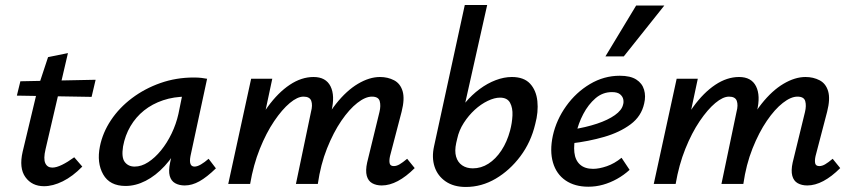

<svg xmlns="http://www.w3.org/2000/svg" viewBox="-20 -731 3384 763"><path d="M155 9Q107 9 81 -27Q55 -63 70 -128L131 -383L171 -504L250 -520L161 -138Q152 -100 160 -82.5Q168 -65 188 -65Q204 -65 226.5 -76Q249 -87 275 -106L307 -69Q269 -30 229.5 -10.5Q190 9 155 9ZM47 -351 61 -408 360 -414 344 -346Z M479 8Q416 8 390 -38Q364 -84 377 -149Q388 -204 421 -253.5Q454 -303 504.5 -341Q555 -379 617.5 -401Q680 -423 750 -423Q768 -423 780 -421.5Q792 -420 803 -418L737 -111Q729 -69 753 -69Q764 -69 778.5 -77.5Q793 -86 809 -100L838 -62Q802 -27 772.5 -10.5Q743 6 714 6Q692 6 676 -3Q660 -12 654.5 -32Q649 -52 656 -85L691 -243L739 -277Q724 -215 697 -162.5Q670 -110 634.5 -71.5Q599 -33 559 -12.5Q519 8 479 8ZM515 -69Q542 -69 569 -86.5Q596 -104 620 -133.5Q644 -163 662 -200.5Q680 -238 689 -278L710 -381L757 -344Q749 -346 740 -346.5Q731 -347 722 -347Q671 -347 628 -332.5Q585 -318 552.5 -292Q520 -266 498.5 -229.5Q477 -193 469 -149Q462 -105 476 -87Q490 -69 515 -69Z M1497 6Q1475 6 1459 -3Q1443 -12 1437.5 -32.5Q1432 -53 1439 -85L1488 -286Q1494 -311 1489 -329Q1484 -347 1458 -347Q1432 -347 1400 -322Q1368 -297 1336.5 -251Q1305 -205 1279.5 -141Q1254 -77 1243 0H1181Q1203 -105 1238 -185Q1273 -265 1315 -318Q1357 -371 1402.5 -398Q1448 -425 1490 -425Q1521 -425 1546 -412Q1571 -399 1580 -368.5Q1589 -338 1576 -287L1530 -111Q1526 -93 1528.5 -82Q1531 -71 1545 -71Q1556 -71 1568 -78Q1580 -85 1598 -100L1628 -63Q1594 -29 1561 -11.5Q1528 6 1497 6ZM887 0 978 -418H1062L973 0ZM919 0Q939 -94 971 -172Q1003 -250 1044 -306.5Q1085 -363 1131.5 -394Q1178 -425 1226 -425Q1275 -425 1293.5 -388Q1312 -351 1297 -289L1229 0H1156L1216 -287Q1223 -313 1217 -330Q1211 -347 1186 -347Q1162 -347 1131.5 -321.5Q1101 -296 1069.5 -249.5Q1038 -203 1012.5 -139.5Q987 -76 974 0Z M1831 12Q1783 12 1751 -10Q1719 -32 1707 -68.5Q1695 -105 1705 -150L1827 -711H1916L1829 -323Q1855 -354 1886 -377Q1917 -400 1950 -412.5Q1983 -425 2014 -425Q2062 -425 2086.5 -398.5Q2111 -372 2115.5 -329Q2120 -286 2107 -238Q2090 -166 2048 -110Q2006 -54 1950 -21Q1894 12 1831 12ZM1793 -163Q1786 -131 1792.5 -108.5Q1799 -86 1816.5 -74Q1834 -62 1859 -62Q1892 -62 1921 -80.5Q1950 -99 1972.5 -133Q1995 -167 2007 -212Q2015 -242 2016.5 -272Q2018 -302 2007 -322.5Q1996 -343 1967 -343Q1945 -343 1918 -330Q1891 -317 1866.5 -294.5Q1842 -272 1823 -242.5Q1804 -213 1797 -180Z M2318 11Q2264 11 2227.5 -14Q2191 -39 2177.5 -85Q2164 -131 2177 -192Q2191 -255 2230 -309.5Q2269 -364 2324.5 -397Q2380 -430 2443 -430Q2485 -430 2508.5 -415Q2532 -400 2539.5 -374.5Q2547 -349 2540 -320Q2529 -269 2486 -237Q2443 -205 2381 -187Q2319 -169 2249 -161L2253 -216Q2309 -225 2352.5 -239.5Q2396 -254 2423.5 -273.5Q2451 -293 2456 -315Q2459 -324 2457 -335.5Q2455 -347 2444.5 -356Q2434 -365 2412 -365Q2375 -365 2346.5 -340.5Q2318 -316 2298 -278Q2278 -240 2269 -198Q2259 -157 2262.5 -125.5Q2266 -94 2285 -77Q2304 -60 2337 -60Q2361 -60 2391.5 -70.5Q2422 -81 2450 -104L2482 -56Q2459 -35 2432 -20Q2405 -5 2376.5 3Q2348 11 2318 11ZM2386 -507 2508 -709H2620L2459 -507Z M3188 6Q3166 6 3150 -3Q3134 -12 3128.5 -32.5Q3123 -53 3130 -85L3179 -286Q3185 -311 3180 -329Q3175 -347 3149 -347Q3123 -347 3091 -322Q3059 -297 3027.5 -251Q2996 -205 2970.5 -141Q2945 -77 2934 0H2872Q2894 -105 2929 -185Q2964 -265 3006 -318Q3048 -371 3093.5 -398Q3139 -425 3181 -425Q3212 -425 3237 -412Q3262 -399 3271 -368.5Q3280 -338 3267 -287L3221 -111Q3217 -93 3219.5 -82Q3222 -71 3236 -71Q3247 -71 3259 -78Q3271 -85 3289 -100L3319 -63Q3285 -29 3252 -11.5Q3219 6 3188 6ZM2578 0 2669 -418H2753L2664 0ZM2610 0Q2630 -94 2662 -172Q2694 -250 2735 -306.5Q2776 -363 2822.5 -394Q2869 -425 2917 -425Q2966 -425 2984.5 -388Q3003 -351 2988 -289L2920 0H2847L2907 -287Q2914 -313 2908 -330Q2902 -347 2877 -347Q2853 -347 2822.5 -321.5Q2792 -296 2760.5 -249.5Q2729 -203 2703.5 -139.5Q2678 -76 2665 0Z"/></svg>

Font: Ysabeau Infant SemiBold
Style: Italic
Weight: 600
Italic angle: -12°
Designer: Christian Thalmann (Catharsis Fonts)
Version: Version 2.002; featfreeze: ss01,ss02,lnum